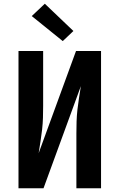

<svg xmlns="http://www.w3.org/2000/svg" viewBox="-20 -1008 640 1028"><path d="M79 0V-735H211V-441Q211 -409 210 -377.5Q209 -346 205.5 -314.5Q202 -283 197 -251.5Q192 -220 187 -188L387 -735H521V0H389V-294Q389 -326 390 -357.5Q391 -389 394.5 -420.5Q398 -452 403 -483.5Q408 -515 413 -547L213 0ZM316 -788 150 -922 220 -988 373 -842Z"/></svg>

Font: Iosevka SS04 XBd Ex
Style: Regular
Weight: 800
Width: 7
Monospace: yes
Designer: Belleve Invis
Foundry: Belleve Invis
Version: Version 19.0.0; ttfautohint (v1.8.4)